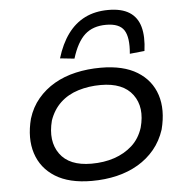

<svg xmlns="http://www.w3.org/2000/svg" viewBox="-54 -819 860 881"><g transform="rotate(-5 376.0 -378.5)"><path d="M334 9Q230 9 166 -31Q102 -71 79.5 -141Q57 -211 80 -300Q96 -352 128.5 -390.5Q161 -429 205 -454.5Q249 -480 303.5 -492.5Q358 -505 419 -505Q523 -505 587 -465.5Q651 -426 673.5 -357Q696 -288 673 -198Q656 -146 624 -107.5Q592 -69 548 -43Q504 -17 450 -4Q396 9 334 9ZM339 -70Q397 -70 444.5 -86Q492 -102 527 -133.5Q562 -165 578 -215Q603 -307 559 -366.5Q515 -426 412 -426Q357 -426 308.5 -411Q260 -396 226 -364Q192 -332 175 -283Q151 -190 194 -130Q237 -70 339 -70ZM303 -557 237 -564Q257 -630 290 -675Q323 -720 369.5 -743Q416 -766 477 -766Q538 -766 574 -743Q610 -720 622.5 -675Q635 -630 626 -564L558 -557Q565 -632 543.5 -665.5Q522 -699 461 -699Q400 -699 363 -665.5Q326 -632 303 -557Z"/></g></svg>

Font: Nunito Sans 7pt Expanded
Style: Italic
Weight: 400
Width: 7
Italic angle: -9°
Designer: Vernon Adams
Foundry: Vernon Adams
Version: Version 3.101;gftools[0.9.27]